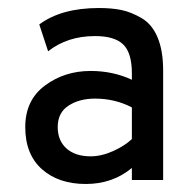

<svg xmlns="http://www.w3.org/2000/svg" viewBox="-20 -732 490 479"><path d="M309 -283V-313Q261 -273 194 -273Q126 -273 84.5 -310Q43 -347 43 -415Q43 -482 92 -518.5Q141 -555 206 -555Q262 -555 309 -533V-549Q309 -600 287.5 -621Q266 -642 217 -642Q148 -642 100 -604L78 -671Q133 -712 227 -712Q259 -712 283 -707Q307 -702 333 -687Q359 -672 373 -639Q387 -606 387 -556V-283ZM206 -342Q233 -342 262 -355Q291 -368 309 -385V-464Q267 -486 217 -486Q178 -486 151 -468.5Q124 -451 124 -415Q124 -381 146 -361.5Q168 -342 206 -342Z"/></svg>

Font: Overpass
Style: Regular
Weight: 400
Designer: Delve Withrington, Thomas Jockin
Foundry: Delve Fonts
Version: Version 3.000;DELV;Overpass